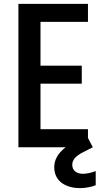

<svg xmlns="http://www.w3.org/2000/svg" viewBox="-20 -760 564 991"><path d="M434 -647V-740H75V0H319C277 32 260 67 260 103C260 183 330 211 393 211C422 211 451 205 474 196V123C451 132 427 137 408 137C374 137 353 119 353 91C353 67 367 47 410 25L459 0L434 -48V-93H189V-328H402V-421H189V-647Z"/></svg>

Font: Malmofest Medium
Style: Regular
Weight: 500
Designer: Jonny Pinhorn (Poppins), Kolossal
Version: Version 1.004;Glyphs 3.1.2 (3151)